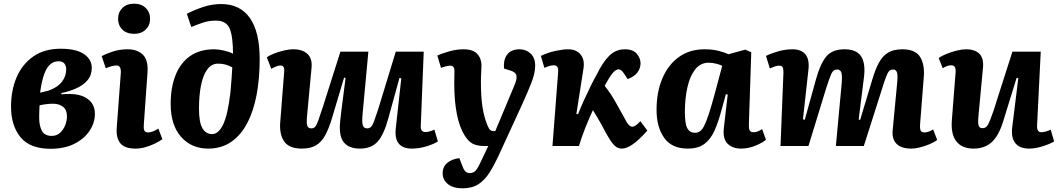

<svg xmlns="http://www.w3.org/2000/svg" viewBox="-20 -794 5753 1044"><path d="M255 15Q143 15 91.5 -48Q40 -111 40 -214Q40 -303 70.5 -374Q101 -445 161 -487Q221 -529 310 -529Q394 -529 436.5 -500Q479 -471 479 -425Q479 -385 455.5 -357.5Q432 -330 394.5 -313.5Q357 -297 314 -288V-281Q403 -290 449.5 -261Q496 -232 496 -175Q496 -127 467.5 -83.5Q439 -40 385 -12.5Q331 15 255 15ZM198 -290 243 -301Q292 -318 316 -348.5Q340 -379 340 -417Q340 -435 330.5 -448Q321 -461 298 -461Q275 -461 255.5 -446Q236 -431 221.5 -394Q207 -357 198 -290ZM262 -55Q287 -55 305.5 -71Q324 -87 334 -112Q344 -137 344 -162Q344 -197 322.5 -213.5Q301 -230 269 -230Q250 -230 230 -227.5Q210 -225 195 -221Q194 -203 193.5 -186Q193 -169 193 -154Q193 -110 208 -82.5Q223 -55 262 -55Z M622 -692Q622 -727 645.5 -750.5Q669 -774 709 -774Q748 -774 772 -751Q796 -728 796 -692Q796 -656 772 -633Q748 -610 710 -610Q669 -610 645.5 -633Q622 -656 622 -692ZM637 -398Q639 -438 614 -438Q591 -438 555 -423L533 -489Q553 -500 591 -513Q629 -526 674 -526Q727 -526 757 -496.5Q787 -467 782 -399L762 -117Q760 -96 764.5 -85Q769 -74 786 -74Q809 -74 841 -95L863 -37Q849 -27 825.5 -15Q802 -3 773.5 5.5Q745 14 717 14Q657 14 633.5 -16Q610 -46 615 -103Z M996 -719Q1039 -741 1086 -756.5Q1133 -772 1183 -772Q1285 -772 1338.5 -696.5Q1392 -621 1392 -472Q1392 -368 1375.5 -279.5Q1359 -191 1324.5 -125Q1290 -59 1237 -22.5Q1184 14 1112 14Q1021 14 964.5 -50Q908 -114 908 -229Q908 -318 934.5 -385Q961 -452 1013.5 -489Q1066 -526 1145 -526Q1169 -526 1198.5 -519Q1228 -512 1247 -502Q1247 -543 1243 -577Q1237 -637 1215.5 -659.5Q1194 -682 1155 -682Q1116 -682 1083.5 -671Q1051 -660 1020 -647ZM1133 -65Q1169 -65 1194 -118.5Q1219 -172 1233 -292Q1237 -331 1239 -364Q1241 -397 1243 -428Q1224 -438 1206 -443Q1188 -448 1166 -448Q1130 -448 1107 -416.5Q1084 -385 1073 -330Q1062 -275 1062 -203Q1062 -129 1080.5 -97Q1099 -65 1133 -65Z M1431 -482Q1443 -492 1468 -502Q1493 -512 1522 -519Q1551 -526 1577 -526Q1624 -526 1651.5 -501Q1679 -476 1674 -425L1649 -157Q1646 -121 1651.5 -108.5Q1657 -96 1673 -96Q1685 -96 1693 -104Q1701 -112 1710 -137Q1719 -162 1736 -214L1831 -513H1983L1951 -168Q1948 -131 1952.5 -113.5Q1957 -96 1977 -96Q1989 -96 1997.5 -104.5Q2006 -113 2014.5 -136Q2023 -159 2037 -202L2132 -513H2284L2268 -111Q2267 -91 2274 -83.5Q2281 -76 2294 -76Q2304 -76 2316 -79.5Q2328 -83 2342 -89L2361 -25Q2338 -10 2298 2Q2258 14 2219 14Q2171 14 2148.5 -13Q2126 -40 2132 -96L2162 -368L2152 -370L2091 -149Q2067 -61 2033 -23.5Q1999 14 1937 14Q1876 14 1848.5 -21.5Q1821 -57 1830 -137Q1836 -195 1844 -252.5Q1852 -310 1859 -370L1851 -372L1786 -154Q1768 -94 1747.5 -57Q1727 -20 1697 -3Q1667 14 1621 14Q1553 14 1525.5 -24.5Q1498 -63 1504 -133L1525 -401Q1527 -421 1522 -429.5Q1517 -438 1504 -438Q1489 -438 1455 -420Z M2689 57Q2666 106 2641 145.5Q2616 185 2581.5 207.5Q2547 230 2495 230Q2444 230 2415.5 207Q2387 184 2387 148Q2387 112 2413 91Q2439 70 2478 66L2491 101Q2500 126 2509 136.5Q2518 147 2535 147Q2555 147 2567.5 132.5Q2580 118 2595 84L2635 0H2615Q2575 0 2550.5 -12.5Q2526 -25 2505 -60Q2479 -101 2464.5 -172.5Q2450 -244 2450 -340Q2450 -356 2450.5 -374Q2451 -392 2451 -408Q2451 -437 2428 -437Q2420 -437 2405 -433.5Q2390 -430 2378 -425L2358 -492Q2379 -502 2420 -514Q2461 -526 2500 -526Q2552 -526 2575 -501Q2598 -476 2598 -438Q2598 -419 2596.5 -398.5Q2595 -378 2595 -347Q2595 -271 2603 -215.5Q2611 -160 2631 -111Q2639 -92 2646.5 -86.5Q2654 -81 2664 -81H2673L2778 -332Q2792 -365 2788 -383.5Q2784 -402 2754 -411L2721 -421Q2716 -469 2738 -497.5Q2760 -526 2805 -526Q2840 -526 2865 -503Q2890 -480 2890 -437Q2890 -399 2872.5 -352Q2855 -305 2819 -226Z M3114 -174 3123 -173Q3138 -211 3157 -252.5Q3176 -294 3194 -330.5Q3212 -367 3226 -391Q3257 -455 3292.5 -490.5Q3328 -526 3378 -526Q3422 -526 3442.5 -501.5Q3463 -477 3463 -450Q3463 -423 3446 -400Q3429 -377 3393 -364L3375 -391Q3359 -417 3344 -417Q3328 -417 3310 -395Q3302 -385 3291.5 -368.5Q3281 -352 3268 -327Q3285 -306 3301 -282Q3317 -258 3340 -216Q3372 -158 3387 -131.5Q3402 -105 3418 -105Q3427 -105 3438.5 -113.5Q3450 -122 3462 -135L3500 -84Q3454 -32 3420 -9Q3386 14 3362 14Q3344 14 3329.5 4Q3315 -6 3297 -33.5Q3279 -61 3252 -114Q3239 -138 3227.5 -156.5Q3216 -175 3204 -195Q3181 -146 3160.5 -93.5Q3140 -41 3128 0H2984L3015 -403Q3018 -439 2991 -439Q2980 -439 2966.5 -435Q2953 -431 2940 -425L2921 -490Q2958 -508 2999.5 -517Q3041 -526 3069 -526Q3114 -526 3137.5 -497Q3161 -468 3152 -417Z M4052 -118Q4051 -96 4056 -85.5Q4061 -75 4078 -75Q4099 -75 4124 -92L4145 -34Q4127 -18 4088 -2Q4049 14 4010 14Q3963 14 3936 -13Q3909 -40 3916 -99L3937 -280L3927 -282L3902 -191Q3886 -131 3865.5 -84.5Q3845 -38 3811 -12Q3777 14 3719 14Q3633 14 3591.5 -44.5Q3550 -103 3550 -196Q3550 -293 3581.5 -367.5Q3613 -442 3671.5 -484Q3730 -526 3811 -526Q3855 -526 3889 -517Q3923 -508 3941 -499L4032 -524L4065 -510ZM3758 -72Q3773 -72 3785 -79.5Q3797 -87 3808.5 -109Q3820 -131 3834 -173.5Q3848 -216 3867 -286L3907 -436Q3896 -442 3875 -447.5Q3854 -453 3834 -453Q3788 -453 3759.5 -416Q3731 -379 3717.5 -318Q3704 -257 3704 -185Q3704 -120 3717.5 -96Q3731 -72 3758 -72Z M4557 -344Q4560 -382 4555 -399Q4550 -416 4531 -416Q4511 -416 4500.5 -393Q4490 -370 4471 -310L4376 0H4224L4240 -401Q4240 -422 4235 -429.5Q4230 -437 4215 -437Q4205 -437 4192.5 -432.5Q4180 -428 4166 -422L4145 -490Q4173 -504 4212 -515Q4251 -526 4289 -526Q4336 -526 4359 -499Q4382 -472 4376 -416L4346 -145L4356 -143L4417 -363Q4439 -444 4471.5 -485Q4504 -526 4572 -526Q4636 -526 4661.5 -489Q4687 -452 4678 -375L4649 -144L4657 -142L4722 -358Q4739 -416 4759 -453Q4779 -490 4809 -508Q4839 -526 4887 -526Q4957 -526 4983 -484.5Q5009 -443 5003 -374L4983 -120Q4981 -97 4985.5 -85.5Q4990 -74 5007 -74Q5027 -74 5054 -90L5076 -33Q5059 -20 5033.5 -9.5Q5008 1 4982 7.5Q4956 14 4935 14Q4881 14 4855 -12Q4829 -38 4834 -87L4859 -351Q4862 -389 4856.5 -402.5Q4851 -416 4835 -416Q4823 -416 4815 -408Q4807 -400 4797.5 -375Q4788 -350 4772 -298L4677 0H4525Z M5084 -479Q5100 -490 5127 -501Q5154 -512 5182.5 -519Q5211 -526 5233 -526Q5282 -526 5306 -501Q5330 -476 5325 -427L5300 -159Q5297 -124 5301.5 -110.5Q5306 -97 5323 -97Q5341 -97 5352 -116Q5363 -135 5382 -191L5485 -513H5639L5619 -110Q5618 -75 5642 -75Q5654 -75 5667.5 -79Q5681 -83 5693 -89L5712 -25Q5687 -10 5647.5 2Q5608 14 5577 14Q5524 14 5500.5 -16Q5477 -46 5484 -102L5517 -369L5508 -371L5435 -135Q5411 -56 5372.5 -21Q5334 14 5274 14Q5211 14 5180 -25.5Q5149 -65 5156 -144L5176 -400Q5177 -423 5171 -431Q5165 -439 5152 -439Q5131 -439 5106 -423Z"/></svg>

Font: Literata 12pt
Style: Bold Italic
Weight: 700
Italic angle: -2°
Designer: Latin by Veronika Burian and Jose Scaglione. Greek by Irene Vlachou. Cyrillic by Vera Evstafieva
Foundry: TypeTogether
Version: Version 3.002